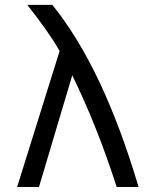

<svg xmlns="http://www.w3.org/2000/svg" viewBox="-20 -752 626 772"><path d="M48.8 0 219.7 -546.9Q177.7 -621.1 89.8 -732.4H190.4Q395.5 -479 537.1 0H449.2Q370.1 -246.1 270.5 -449.2L136.7 0Z"/></svg>

Font: Consola Mono
Style: Book
Weight: 400
Monospace: yes
Designer: Wojciech Kalinowski "wmk69" (wmk69@o2.pl)
Foundry: Wojciech Kalinowski "wmk69" (wmk69@o2.pl)
Version: Version 2.1.0